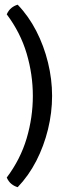

<svg xmlns="http://www.w3.org/2000/svg" viewBox="-20 -670 301 798"><path d="M53.5 108Q39.5 104 27.8 94.8Q16 85.5 8 68Q65 -8 90.8 -95Q116.5 -182 116.5 -271.5Q116.5 -360.5 90.8 -447.5Q65 -534.5 8 -610.5Q16 -628 27.8 -637.2Q39.5 -646.5 53.5 -650.5Q99 -603 130.8 -541.2Q162.5 -479.5 179.5 -410Q196.5 -340.5 196.5 -271.5Q196.5 -202 179.5 -132.5Q162.5 -63 130.8 -1.2Q99 60.5 53.5 108Z"/></svg>

Font: Signika SC
Style: Regular
Weight: 300
Designer: Anna Giedryś
Foundry: Anna Giedryś
Version: Version 2.000